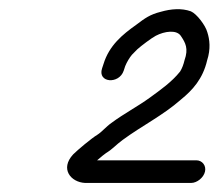

<svg xmlns="http://www.w3.org/2000/svg" viewBox="-20 -707 483 424"><path d="M432.7 -328C435.8 -341.2 426.7 -353 413.5 -353H194.5C203.7 -361 210.2 -366.3 214.2 -369C228.4 -377.6 236.5 -387.5 250.9 -398C292.9 -429 339.9 -452.1 379.4 -487C405.3 -508 428 -532.9 437.5 -574C445.5 -598.7 443.1 -619.9 437.8 -636C433.9 -650.7 414.6 -676.4 401.5 -682C381.2 -689.3 357.9 -687.5 335.2 -681C311.3 -675 300.4 -667.1 280.5 -652C250.7 -630.9 221.2 -606.7 208.7 -566L205.4 -556C194.8 -524 243 -520.2 253.2 -551L256.5 -561C260.1 -569.9 266.1 -579.8 271.3 -586L283.1 -598C291.4 -605.6 315 -623.3 324 -628C343.4 -638.2 370.7 -642.1 379.8 -627C389.4 -612.6 396.7 -599.8 387.5 -574C385.4 -565 382.1 -555.9 377.7 -549C359 -525.6 334.2 -508.4 310.4 -491C283.6 -471.6 253.3 -455.8 226.7 -436C212.7 -426.2 206.3 -416.6 194.4 -409C183.1 -402.4 150.8 -375.5 141.5 -366C111.9 -334 136.5 -304.4 168 -303H402C415.2 -303 429.7 -314.8 432.7 -328Z"/></svg>

Font: HoneyBee
Style: BookIt
Weight: 300
Foundry: Cannot Into Space Fonts
Version: Version 0.89